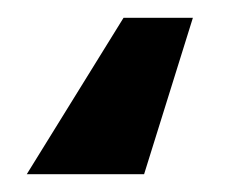

<svg xmlns="http://www.w3.org/2000/svg" viewBox="-20 -83 253 216"><path d="M119 -63 10.1 113H142.1L197 -63Z"/></svg>

Font: Fog Sans
Style: It
Weight: 700
Foundry: Intel Corporation
Version: Version 1.00